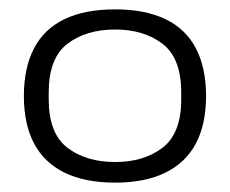

<svg xmlns="http://www.w3.org/2000/svg" viewBox="-20 -718 491 410"><path d="M226 -328Q161 -328 117.5 -349.5Q74 -371 52.5 -412Q31 -453 31 -513Q31 -573 52.5 -614.5Q74 -656 117.5 -677Q161 -698 226 -698Q290 -698 333.5 -677Q377 -656 398.5 -614.5Q420 -573 420 -513Q420 -453 398.5 -412Q377 -371 333.5 -349.5Q290 -328 226 -328ZM226 -372Q287 -372 327 -402.5Q367 -433 367 -506V-520Q367 -594 327 -624.5Q287 -655 226 -655Q164 -655 124 -624.5Q84 -594 84 -520V-506Q84 -433 124 -402.5Q164 -372 226 -372Z"/></svg>

Font: Archivo Expanded ExtraLight
Style: Regular
Weight: 250
Width: 7
Designer: Hector Gatti
Foundry: Omnibus-Type
Version: Version 2.001